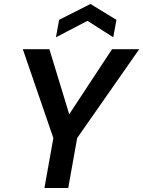

<svg xmlns="http://www.w3.org/2000/svg" viewBox="-20 -948 722 968"><path d="M204 0 249 -252 95 -700H229L329 -372L545 -700H682L369 -252L324 0ZM262 -760 278 -848 436 -928 567 -848 551 -760 421 -843Z"/></svg>

Font: DM Sans 9pt SemiBold
Style: Italic
Weight: 600
Italic angle: -10°
Version: Version 4.004;gftools[0.9.30]